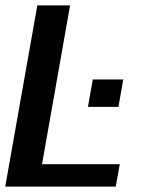

<svg xmlns="http://www.w3.org/2000/svg" viewBox="-30 -695 580 715"><path d="M-10.5 0H401L416 -83.5H126.5L231 -675H109ZM315.5 -399 297.5 -297H411L429 -399Z"/></svg>

Font: Anybody Thin Medium
Style: Italic
Weight: 500
Italic angle: -10°
Version: Version 1.113;gftools[0.9.25]